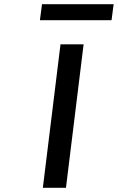

<svg xmlns="http://www.w3.org/2000/svg" viewBox="-20 -904 561 914"><path d="M521 -884H180L170 -808H511ZM294 -10 378 -693H268L184 -10Z"/></svg>

Font: Bluebird
Style: LiNrwObl
Weight: 300
Designer: Jasper
Foundry: Cannot Into Space Fonts
Version: Version 0.98